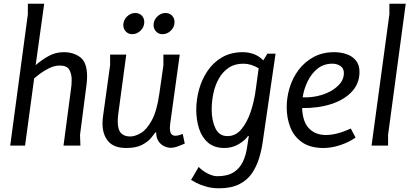

<svg xmlns="http://www.w3.org/2000/svg" viewBox="-20 -784 2209 1034"><path d="M218 -764 172 -433Q201 -459 239.5 -481Q278 -503 323 -503Q377 -503 413 -475Q449 -447 449 -373Q449 -352 446 -328L411 -58L413 0H322L362 -302Q364 -314 365 -327.5Q366 -341 366 -354Q366 -385 353.5 -408Q341 -431 302 -431Q273 -431 244 -416.5Q215 -402 193.5 -385.5Q172 -369 164 -362L115 0H35L130 -707V-764Z M660 -490 617 -171Q614 -149 614 -130Q614 -87 631 -68Q648 -49 681 -49Q708 -49 739.5 -68Q771 -87 798 -137Q825 -187 838 -279L860 -432V-490H948L897 -121Q896 -114 895.5 -107Q895 -100 895 -95Q895 -71 903 -62Q911 -53 923 -53Q938 -53 951 -58Q964 -63 964 -63L975 -11Q975 -11 962.5 -5.5Q950 0 933 6Q916 12 900 12Q883 12 864.5 3.5Q846 -5 833.5 -23.5Q821 -42 821 -71H817Q810 -61 793 -40.5Q776 -20 744 -3.5Q712 13 660 13Q593 13 562.5 -23.5Q532 -60 532 -119Q532 -138 535 -159L573 -433V-490ZM757 -665Q757 -639 737.5 -619.5Q718 -600 692 -600Q671 -600 657.5 -614.5Q644 -629 644 -649Q644 -675 663.5 -694.5Q683 -714 708 -714Q730 -714 743.5 -700Q757 -686 757 -665ZM920 -665Q920 -639 900.5 -619.5Q881 -600 855 -600Q834 -600 820.5 -614.5Q807 -629 807 -649Q807 -675 826.5 -694.5Q846 -714 871 -714Q893 -714 906.5 -700Q920 -686 920 -665Z M1420 -495H1464L1395 -21Q1389 23 1375.5 67.5Q1362 112 1337 149Q1312 186 1268.5 208Q1225 230 1159 230Q1122 230 1090.5 221Q1059 212 1038 201Q1017 190 1009 185L1050 115Q1071 137 1099.5 151Q1128 165 1150 165Q1205 165 1238 144Q1271 123 1288 87Q1305 51 1311 7L1320 -52H1316Q1299 -27 1264.5 -7Q1230 13 1189 13Q1135 13 1101.5 -15Q1068 -43 1052.5 -90Q1037 -137 1037 -193Q1037 -249 1052.5 -304Q1068 -359 1099 -404Q1130 -449 1177 -476Q1224 -503 1288 -503Q1316 -503 1344.5 -493.5Q1373 -484 1398 -459ZM1120 -194Q1120 -136 1140 -93.5Q1160 -51 1205 -51Q1249 -51 1280 -88Q1311 -125 1330.5 -183.5Q1350 -242 1358 -307L1373 -416Q1333 -441 1290 -441Q1244 -441 1211.5 -419Q1179 -397 1158.5 -360.5Q1138 -324 1129 -280.5Q1120 -237 1120 -194Z M1780 -503Q1815 -503 1846 -492.5Q1877 -482 1896.5 -458.5Q1916 -435 1916 -397Q1916 -335 1875.5 -291Q1835 -247 1765 -224Q1695 -201 1607 -202Q1610 -127 1644.5 -92Q1679 -57 1735 -57Q1794 -57 1869 -92L1895 -43Q1859 -18 1812.5 -2.5Q1766 13 1722 13Q1652 13 1608 -17Q1564 -47 1544 -97Q1524 -147 1524 -207Q1524 -260 1540 -312.5Q1556 -365 1588.5 -408Q1621 -451 1669 -477Q1717 -503 1780 -503ZM1770 -441Q1724 -441 1691 -415Q1658 -389 1637.5 -347.5Q1617 -306 1610 -260Q1649 -258 1688.5 -266.5Q1728 -275 1760.5 -293Q1793 -311 1812.5 -335.5Q1832 -360 1832 -390Q1832 -416 1813.5 -428.5Q1795 -441 1770 -441Z M2165 -764 2070 -58V0H1981L2077 -707V-764Z"/></svg>

Font: Rosario Light
Style: Italic
Weight: 300
Italic angle: -8.05°
Designer: Hector Gatti
Foundry: Omnibus Type
Version: Version 1.101; ttfautohint (v1.8.1.43-b0c9)